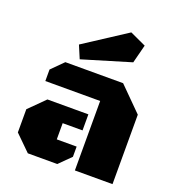

<svg xmlns="http://www.w3.org/2000/svg" viewBox="-140 -898 931 1011"><g transform="rotate(20 325.0 -392.5)"><path d="M392.6 0V-389.2H85.4V-453.6L150.4 -518.6H474.1L603.5 -389.2V0ZM358.4 -301.8V-211.9H247.1V-121.1H358.4V-64L293.9 0H128.9L42 -85.4V-215.3L128.9 -301.8ZM423.3 -784.7 513.2 -743.2 486.8 -640.1 216.3 -558.6 186 -630.4Z"/></g></svg>

Font: Black Ops One
Style: Regular
Weight: 400
Designer: James Grieshaber
Foundry: James Grieshaber
Version: Version 1.002